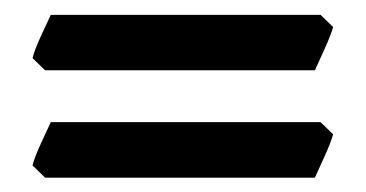

<svg xmlns="http://www.w3.org/2000/svg" viewBox="-20 -406 499 262"><path d="M434.6 -369.1Q431.6 -358.4 422.6 -338.4Q413.6 -318.4 409.7 -310.1H41.5L24.4 -326.7Q26.9 -337.4 35.9 -356.9Q44.9 -376.5 49.3 -385.7H417.5ZM434.6 -222.7Q431.6 -211.9 422.6 -191.9Q413.6 -171.9 409.7 -163.6H41.5L24.4 -180.2Q26.9 -190.9 35.9 -210.4Q44.9 -230 49.3 -239.3H417.5Z"/></svg>

Font: Gentium Book Plus
Style: Bold
Weight: 700
Designer: Victor Gaultney, Annie Olsen, Iska Routamaa, Becca Hirsbrunner
Foundry: SIL International
Version: Version 6.101